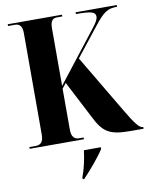

<svg xmlns="http://www.w3.org/2000/svg" viewBox="-99 -789 872 1084"><g transform="rotate(-10 337.0 -246.5)"><path d="M21 0H332V-10H307C281 -10 263 -24 263 -67V-302L286 -331L395 -120C442 -26 475 0 598 0H674V-10H672C652 -10 630 -37 577 -127L383 -454L511 -616C570 -692 594 -704 646 -704V-714H410V-704C505 -704 522 -695 522 -669C522 -655 511 -635 489 -608L263 -318V-648C263 -690 277 -704 301 -704H332V-714H21V-704H61C86 -704 102 -690 102 -649V-67C102 -23 84 -10 57 -10H21ZM286 211V221H295C336 178 390 115 418 71V61H321C315 111 303 166 286 211Z"/></g></svg>

Font: Noto Serif Display Condensed ExtraBold
Style: Regular
Weight: 800
Width: 3
Designer: Monotype Design Team
Foundry: Monotype Imaging Inc.
Version: Version 2.009